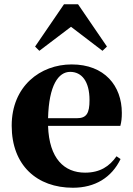

<svg xmlns="http://www.w3.org/2000/svg" viewBox="-20 -866 626 903"><path d="M323 17C427 17 505 -31 547 -118L528 -131C495 -84 451 -54 380 -54C283 -54 211 -119 206 -274H546C551 -293 553 -310 553 -335C553 -462 472 -563 317 -563C170 -563 35 -461 35 -275C35 -88 154 17 323 17ZM206 -310C210 -466 255 -528 310 -528C364 -528 401 -484 401 -395C401 -333 387 -310 341 -310ZM462 -627 483 -647 347 -846H281L145 -647L165 -627L314 -740Z"/></svg>

Font: Noto Serif CJK SC Black
Style: Regular
Weight: 900
Designer: Ryoko NISHIZUKA 西塚涼子 (kana & ideographs); Frank Grießhammer (Latin, Greek & Cyrillic); Wenlong ZHANG 张文龙 (bopomofo); San
Foundry: Adobe
Version: Version 2.001;hotconv 1.1.0;makeotfexe 2.6.0